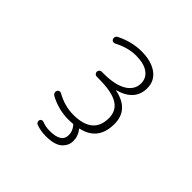

<svg xmlns="http://www.w3.org/2000/svg" viewBox="-221 -1005 1442 1442"><g transform="rotate(45 500.0 -284.0)"><path d="M576.2 -421.9Q576.2 -421.9 576.2 -420.9Q576.2 -419.9 576.2 -419.9Q747.1 -385.7 747.1 -233.4Q747.1 -58.6 585.9 -23.4Q582 -22.5 585 -19.5Q619.1 22.5 619.1 75.2Q619.1 125 579.1 160.6Q539.1 196.3 445.3 196.3Q392.6 196.3 343.8 178.7Q334 175.8 329.6 166Q325.2 156.2 327.1 146.5Q330.1 136.7 338.9 132.8Q347.7 128.9 356.4 131.8Q395.5 147.5 437.5 147.5Q439.5 147.5 441.4 147.5Q563.5 147.5 563.5 67.4Q563.5 25.4 531.2 -11.7Q528.3 -14.6 523.4 -13.7Q502.9 -11.7 479.5 -11.7Q373 -11.7 277.3 -63.5Q267.6 -69.3 263.7 -80.1Q261.7 -85 261.7 -89.8Q261.7 -95.7 264.6 -101.6Q268.6 -112.3 278.8 -115.2Q289.1 -118.2 298.8 -113.3Q386.7 -63.5 478.5 -63.5Q686.5 -63.5 686.5 -235.4Q686.5 -314.5 623.5 -352.5Q560.5 -390.6 421.9 -390.6H401.4Q390.6 -390.6 382.8 -398.4Q375 -406.2 375 -417Q375 -427.7 382.8 -435.5Q390.6 -443.4 401.4 -443.4H421.9Q543 -443.4 607.9 -482.9Q672.9 -522.5 672.9 -590.8Q672.9 -646.5 627.4 -679.2Q582 -711.9 498 -711.9Q413.1 -711.9 322.3 -664.1Q312.5 -659.2 302.2 -662.6Q292 -666 288.1 -675.8Q283.2 -686.5 287.1 -697.3Q291 -708 300.8 -712.9Q399.4 -762.7 502.9 -763.7Q609.4 -763.7 670.4 -719.2Q731.4 -674.8 731.4 -597.7Q731.4 -464.8 576.2 -421.9Z"/></g></svg>

Font: Gen Jyuu Gothic L Monospace Light
Style: Regular
Weight: 300
Designer: [Source Han Sans]
Ryoko NISHIZUKA  (kana & ideographs); Paul D. Hunt (Latin, Greek & Cyrillic); Wenlong ZHANG  (bopomofo
Version: Version 1.002.20150607